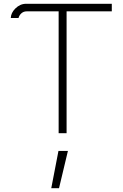

<svg xmlns="http://www.w3.org/2000/svg" viewBox="-20 -705 648 1015"><path d="M121 -645Q105 -645 93.5 -635Q82 -625 78 -610H37Q38 -637 61 -660Q86 -685 118 -685H571V-645H332V-1H290V-645ZM289 93H339L292 290H251Z"/></svg>

Font: Bellota Light
Style: Regular
Weight: 300
Designer: Kemie Guaida
Foundry: Kemie Guaida
Version: Version 4.001